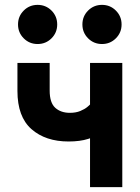

<svg xmlns="http://www.w3.org/2000/svg" viewBox="-20 -765 571 785"><path d="M260.4 -186.5Q307.1 -186.5 340.6 -197.1Q374.1 -207.8 395 -221.4Q416 -235.1 425.9 -245.7Q435.8 -256.3 435.8 -256.3L359.9 -352.5Q359.9 -352.5 354.5 -345.1Q349.1 -337.6 337.6 -328.1Q326.2 -318.6 308.3 -311.2Q290.5 -303.7 265.6 -303.7Q228.8 -303.7 205.9 -324.3Q183.1 -345 183.1 -394.5V-507.8H51.3V-393.1Q51.3 -287.4 108.8 -236.9Q166.3 -186.5 260.4 -186.5ZM348.1 0H480V-507.8H348.1ZM316.9 -665Q316.9 -631.6 340.2 -608.3Q363.5 -585 397 -585Q430.4 -585 453.7 -608.3Q477.1 -631.6 477.1 -665Q477.1 -698.5 453.7 -721.8Q430.4 -745.1 397 -745.1Q363.5 -745.1 340.2 -721.8Q316.9 -698.5 316.9 -665ZM53.7 -665Q53.7 -631.6 77 -608.3Q100.3 -585 133.8 -585Q167.2 -585 190.6 -608.3Q213.9 -631.6 213.9 -665Q213.9 -698.5 190.6 -721.8Q167.2 -745.1 133.8 -745.1Q100.3 -745.1 77 -721.8Q53.7 -698.5 53.7 -665Z"/></svg>

Font: Giphurs
Style: Regular
Weight: 400
Version: Version 2.010